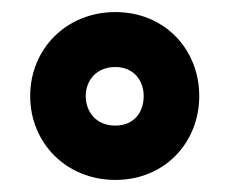

<svg xmlns="http://www.w3.org/2000/svg" viewBox="-20 -776 380 318"><path d="M30 -617C30 -539 90 -478 171 -478C253 -478 310 -540 310 -617C310 -694 253 -756 171 -756C90 -756 30 -695 30 -617ZM122 -617C122 -642 139 -665 171 -665C202 -665 218 -642 218 -617C218 -590 202 -568 171 -568C139 -568 122 -591 122 -617Z"/></svg>

Font: Charger Eco
Style: Regular
Weight: 1000
Designer: Jasper
Foundry: Cannot Into Space Fonts
Version: Version 1.1